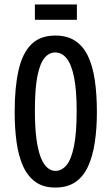

<svg xmlns="http://www.w3.org/2000/svg" viewBox="-20 -832 502 864"><path d="M229 12Q175 12 139.5 -13.5Q104 -39 83.5 -85Q63 -131 54.5 -193Q46 -255 46 -328Q46 -439 63.5 -516Q81 -593 121 -632.5Q161 -672 229 -672Q282 -672 318 -648.5Q354 -625 375.5 -580.5Q397 -536 406.5 -472Q416 -408 416 -327Q416 -253 406.5 -190.5Q397 -128 376 -82.5Q355 -37 319 -12.5Q283 12 229 12ZM229 -63Q258 -63 279.5 -89Q301 -115 313 -174.5Q325 -234 325 -333Q325 -425 313.5 -483Q302 -541 280.5 -568.5Q259 -596 228 -596Q201 -596 180.5 -571.5Q160 -547 148.5 -490.5Q137 -434 137 -336Q137 -259 144 -207Q151 -155 163.5 -123.5Q176 -92 193 -77.5Q210 -63 229 -63ZM137 -743V-812H326V-743Z"/></svg>

Font: Bricolage Grotesque 36pt Condensed
Style: Regular
Weight: 400
Width: 3
Designer: Mathieu Triay
Foundry: Atelier Triay
Version: Version 1.001;gftools[0.9.33.dev8+g029e19f]